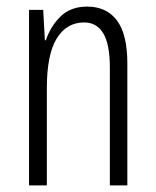

<svg xmlns="http://www.w3.org/2000/svg" viewBox="-20 -562 472 582"><path d="M244 -542Q303 -542 334.5 -500Q366 -458 366 -370V0H313V-357Q313 -428 293 -461Q273 -494 235 -494Q182 -494 152 -445.5Q122 -397 122 -295V0H68V-532H111L116 -440H119Q133 -482 163.5 -512Q194 -542 244 -542Z"/></svg>

Font: Noto Sans Lao UI ExtCond Light
Style: Regular
Weight: 300
Width: 2
Designer: Monotype Design Team
Foundry: Monotype Imaging Inc.
Version: Version 2.000; ttfautohint (v1.8.4.7-5d5b)